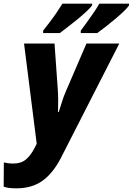

<svg xmlns="http://www.w3.org/2000/svg" viewBox="-84 -786 723 1046"><path d="M6 240Q-20 240 -37 237.5Q-54 235 -64 231L-63 99Q-53 101 -40.5 103Q-28 105 -11 105Q31 105 57.5 82.5Q84 60 105 19L116 -3L47 -549H213L231 -296Q233 -266 233 -234Q233 -202 232 -176H236Q244 -199 253.5 -230.5Q263 -262 276 -291L387 -549H566L248 74Q204 159 146.5 199.5Q89 240 6 240ZM356 -606V-619Q370 -638 388.5 -663.5Q407 -689 425.5 -716Q444 -743 457 -766H619V-757Q611 -744 590 -724Q569 -704 543 -682Q517 -660 491 -640Q465 -620 446 -606ZM151 -606V-619Q166 -638 185.5 -663.5Q205 -689 223.5 -716Q242 -743 256 -766H418V-757Q409 -744 387.5 -724Q366 -704 339.5 -682Q313 -660 286.5 -640Q260 -620 242 -606Z"/></svg>

Font: Noto Sans Disp ExtBd
Style: Italic
Weight: 800
Italic angle: -12°
Designer: Monotype Design Team
Foundry: Monotype Imaging Inc.
Version: Version 2.000;GOOG;noto-source:20170915:90ef993387c0